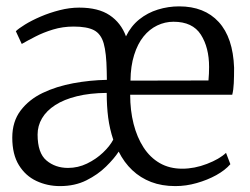

<svg xmlns="http://www.w3.org/2000/svg" viewBox="-20 -588 806 618"><path d="M173 11Q132.5 11 97.2 -5.5Q62 -22 40.8 -56.5Q19.5 -91 19.5 -145Q19.5 -196.5 46.2 -232Q73 -267.5 117.2 -288.8Q161.5 -310 215.5 -320Q269.5 -330 324 -331L323.5 -359.5Q322.5 -417.5 313.8 -448.2Q305 -479 282.5 -490.8Q260 -502.5 217 -502.5Q182 -502.5 150.8 -493Q119.5 -483.5 93.8 -470.2Q68 -457 50 -446.5L31 -487.5Q39.5 -496 60.5 -509Q81.5 -522 110.5 -534.5Q139.5 -547 171.8 -555.2Q204 -563.5 235 -563.5Q296.5 -563.5 333 -539Q369.5 -514.5 385.5 -471Q401.5 -504 428.2 -525.5Q455 -547 488.2 -557.2Q521.5 -567.5 556.5 -567.5Q638 -567.5 684 -517.2Q730 -467 733.5 -370Q733.5 -341.5 732.5 -320.2Q731.5 -299 727.5 -283H399Q399 -232.5 410 -189.2Q421 -146 442 -113.5Q463 -81 494.2 -63Q525.5 -45 566.5 -45Q606 -45 646.2 -60.5Q686.5 -76 707.5 -96L721.5 -59.5Q704.5 -40 676 -24.2Q647.5 -8.5 613.2 1.2Q579 11 544.5 11Q501 11 466.5 -2.2Q432 -15.5 405.8 -40.2Q379.5 -65 362 -100Q347.5 -77.5 321.2 -51.8Q295 -26 258 -7.5Q221 11 173 11ZM400 -328.5 651 -329Q652 -339.5 652.5 -350.8Q653 -362 653 -372.5Q653 -435 626.5 -476.5Q600 -518 538.5 -518Q511 -518 486 -506Q461 -494 442 -470.5Q423 -447 411.8 -411.2Q400.5 -375.5 400 -328.5ZM199 -47.5Q231 -47.5 260 -61.5Q289 -75.5 311.2 -96.5Q333.5 -117.5 344.5 -138.5Q333 -173 328.2 -209.5Q323.5 -246 323.5 -289Q269 -288.5 227.5 -278.2Q186 -268 157.8 -249.8Q129.5 -231.5 115.2 -207.2Q101 -183 101 -155Q101 -95.5 129.5 -71.5Q158 -47.5 199 -47.5Z"/></svg>

Font: Merriweather 24pt SemiCondensed Light
Style: Regular
Weight: 300
Width: 4
Designer: Eben Sorkin
Foundry: Eben Sorkin
Version: Version 2.100